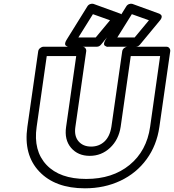

<svg xmlns="http://www.w3.org/2000/svg" viewBox="-20 -977 934 1031"><path d="M127 -295.9 185.1 -701.2Q186.5 -711.9 195.6 -719Q204.6 -726.1 213.9 -726.1H421.9Q432.6 -726.1 438.5 -718.3Q444.3 -710.4 442.9 -701.2L384.8 -295.9Q377.4 -246.6 401.6 -218.3Q425.8 -189.9 469.2 -189.9Q511.7 -189.9 540.8 -217Q569.8 -244.1 578.1 -295.9L636.2 -701.2Q637.7 -711.9 646.7 -719Q655.8 -726.1 665 -726.1H873Q883.8 -726.1 889.6 -718.3Q895.5 -710.4 894 -701.2L835.9 -295.9Q821.8 -196.8 767.1 -121.8Q712.4 -46.9 626.5 -6.3Q540.5 34.2 436 34.2Q276.4 34.2 190.9 -55.9Q105.5 -146 127 -295.9ZM176.8 -295.9Q158.2 -167.5 229.5 -91.8Q300.8 -16.1 442.9 -16.1Q584 -16.1 675.8 -91.3Q767.6 -166.5 786.1 -295.9L839.8 -675.8H682.1L627.9 -295.9Q617.2 -226.6 571 -183.3Q524.9 -140.1 461.9 -140.1Q398.4 -140.1 361.6 -183.3Q324.7 -226.6 335 -295.9L389.2 -675.8H231ZM336.9 -762.2 449.2 -942.9Q454.6 -951.7 464.4 -955.1Q474.1 -958.5 481.9 -956.1L623 -904.8Q625.5 -903.8 627.4 -903.1Q629.4 -902.3 633.3 -899.2Q637.2 -896 638.7 -892.1Q640.1 -888.2 638.4 -881.6Q636.7 -875 629.9 -867.2L522 -736.8Q512.7 -726.1 500 -726.1H355Q355 -726.6 350.8 -725.8Q346.7 -725.1 341.8 -727.1Q336.9 -729 333 -732.2Q329.1 -735.4 329.6 -743.2Q330.1 -751 336.9 -762.2ZM400.9 -775.9H494.1L570.8 -868.2L479 -900.9ZM545.9 -762.2 658.2 -942.9Q663.6 -951.7 673.3 -955.1Q683.1 -958.5 690.9 -956.1L832 -904.8Q834.5 -903.8 836.4 -903.1Q838.4 -902.3 842.3 -899.2Q846.2 -896 847.7 -892.1Q849.1 -888.2 847.4 -881.6Q845.7 -875 838.9 -867.2L731 -736.8Q721.7 -726.1 709 -726.1H564Q564 -726.6 559.8 -725.8Q555.7 -725.1 550.8 -727.1Q545.9 -729 542 -732.2Q538.1 -735.4 538.6 -743.2Q539.1 -751 545.9 -762.2ZM609.9 -775.9H703.1L779.8 -868.2L688 -900.9Z"/></svg>

Font: Trueno ExtraBold Outline
Style: Italic
Weight: 800
Width: 6
Designer: Julieta Ulanovsky
Foundry: Julieta Ulanovsky
Version: Version 3.001b | FøM Fix